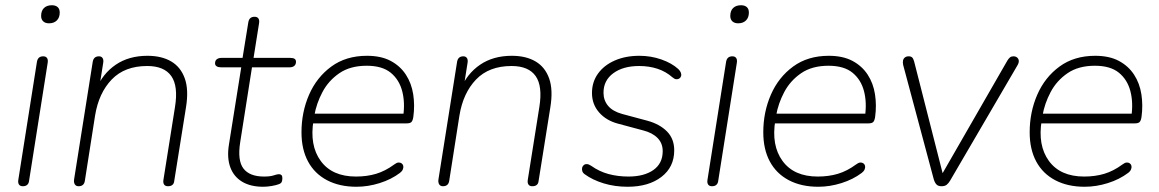

<svg xmlns="http://www.w3.org/2000/svg" viewBox="-20 -705 4423 733"><path d="M67 6Q57 6 52.5 -0.5Q48 -7 50 -19L121 -469Q123 -480 129 -485Q135 -490 145 -490Q155 -490 159.5 -483.5Q164 -477 162 -465L91 -15Q90 -5 84 0.5Q78 6 67 6ZM167 -616Q153 -616 145 -623.5Q137 -631 137 -644Q137 -664 148 -674.5Q159 -685 178 -685Q192 -685 200 -678Q208 -671 208 -657Q208 -638 197 -627Q186 -616 167 -616Z M280 6Q270 6 265.5 -1.5Q261 -9 263 -21L334 -469Q336 -480 342 -485Q348 -490 358 -490Q367 -490 371.5 -483.5Q376 -477 374 -465L358 -364H347Q372 -424 422 -458Q472 -492 543 -492Q597 -492 633.5 -470.5Q670 -449 685.5 -405.5Q701 -362 690 -295L645 -13Q644 -4 638 1Q632 6 621 6Q611 6 606.5 -0.5Q602 -7 604 -19L648 -296Q661 -376 634 -414.5Q607 -453 542 -453Q456 -453 406.5 -401.5Q357 -350 343 -264L304 -15Q301 6 280 6Z M985 8Q936 8 904 -11.5Q872 -31 859 -67Q846 -103 854 -153L901 -448H823Q813 -448 807 -452Q801 -456 801 -463Q801 -474 808 -479Q815 -484 825 -484H906L928 -620Q930 -631 936 -636Q942 -641 952 -641Q962 -641 966.5 -634.5Q971 -628 969 -616L948 -484H1088Q1099 -484 1104.5 -480.5Q1110 -477 1110 -469Q1110 -459 1103.5 -453.5Q1097 -448 1086 -448H942L897 -162Q886 -92 909.5 -61.5Q933 -31 988 -31Q1012 -31 1025 -35.5Q1038 -40 1045 -40Q1051 -40 1054.5 -36.5Q1058 -33 1058 -25Q1058 -16 1055.5 -10.5Q1053 -5 1045 -2Q1035 2 1017.5 5Q1000 8 985 8Z M1341 8Q1276 8 1228.5 -17Q1181 -42 1156 -88.5Q1131 -135 1131 -200Q1131 -277 1160 -343.5Q1189 -410 1245 -451Q1301 -492 1381 -492Q1435 -492 1471.5 -472.5Q1508 -453 1529.5 -420Q1551 -387 1557.5 -345Q1564 -303 1558 -259Q1556 -245 1551 -239.5Q1546 -234 1533 -234H1160L1166 -271H1538L1519 -259Q1527 -313 1515.5 -357Q1504 -401 1471.5 -427.5Q1439 -454 1380 -454Q1317 -454 1275.5 -425.5Q1234 -397 1211 -353.5Q1188 -310 1180 -264L1177 -246Q1161 -150 1204.5 -90.5Q1248 -31 1339 -31Q1381 -31 1416 -41.5Q1451 -52 1485 -77Q1494 -84 1501 -84.5Q1508 -85 1513 -81.5Q1518 -78 1519.5 -72Q1521 -66 1518 -58.5Q1515 -51 1507 -45Q1474 -20 1429.5 -6Q1385 8 1341 8Z M1671 6Q1661 6 1656.5 -1.5Q1652 -9 1654 -21L1725 -469Q1727 -480 1733 -485Q1739 -490 1749 -490Q1758 -490 1762.5 -483.5Q1767 -477 1765 -465L1749 -364H1738Q1763 -424 1813 -458Q1863 -492 1934 -492Q1988 -492 2024.5 -470.5Q2061 -449 2076.5 -405.5Q2092 -362 2081 -295L2036 -13Q2035 -4 2029 1Q2023 6 2012 6Q2002 6 1997.5 -0.5Q1993 -7 1995 -19L2039 -296Q2052 -376 2025 -414.5Q1998 -453 1933 -453Q1847 -453 1797.5 -401.5Q1748 -350 1734 -264L1695 -15Q1692 6 1671 6Z M2376 8Q2327 8 2284.5 -5Q2242 -18 2212 -40Q2205 -45 2203 -52Q2201 -59 2202.5 -65Q2204 -71 2209 -75Q2214 -79 2221 -78.5Q2228 -78 2237 -72Q2268 -50 2303.5 -40.5Q2339 -31 2379 -31Q2439 -31 2474.5 -56Q2510 -81 2510 -128Q2510 -158 2490.5 -178Q2471 -198 2436 -207L2339 -233Q2294 -245 2267 -276Q2240 -307 2240 -350Q2240 -392 2263 -424Q2286 -456 2327 -474Q2368 -492 2421 -492Q2465 -492 2505 -478Q2545 -464 2570 -441Q2577 -434 2579.5 -427Q2582 -420 2580 -414Q2578 -408 2573 -405Q2568 -402 2561.5 -402.5Q2555 -403 2547 -410Q2522 -432 2490 -442.5Q2458 -453 2420 -453Q2359 -453 2321.5 -425.5Q2284 -398 2284 -351Q2284 -322 2301.5 -301Q2319 -280 2355 -270L2452 -244Q2499 -231 2526.5 -203Q2554 -175 2554 -131Q2554 -67 2505 -29.5Q2456 8 2376 8Z M2698 6Q2688 6 2683.5 -0.5Q2679 -7 2681 -19L2752 -469Q2754 -480 2760 -485Q2766 -490 2776 -490Q2786 -490 2790.5 -483.5Q2795 -477 2793 -465L2722 -15Q2721 -5 2715 0.5Q2709 6 2698 6ZM2798 -616Q2784 -616 2776 -623.5Q2768 -631 2768 -644Q2768 -664 2779 -674.5Q2790 -685 2809 -685Q2823 -685 2831 -678Q2839 -671 2839 -657Q2839 -638 2828 -627Q2817 -616 2798 -616Z M3104 8Q3039 8 2991.5 -17Q2944 -42 2919 -88.5Q2894 -135 2894 -200Q2894 -277 2923 -343.5Q2952 -410 3008 -451Q3064 -492 3144 -492Q3198 -492 3234.5 -472.5Q3271 -453 3292.5 -420Q3314 -387 3320.5 -345Q3327 -303 3321 -259Q3319 -245 3314 -239.5Q3309 -234 3296 -234H2923L2929 -271H3301L3282 -259Q3290 -313 3278.5 -357Q3267 -401 3234.5 -427.5Q3202 -454 3143 -454Q3080 -454 3038.5 -425.5Q2997 -397 2974 -353.5Q2951 -310 2943 -264L2940 -246Q2924 -150 2967.5 -90.5Q3011 -31 3102 -31Q3144 -31 3179 -41.5Q3214 -52 3248 -77Q3257 -84 3264 -84.5Q3271 -85 3276 -81.5Q3281 -78 3282.5 -72Q3284 -66 3281 -58.5Q3278 -51 3270 -45Q3237 -20 3192.5 -6Q3148 8 3104 8Z M3574 6Q3562 6 3555.5 -0.5Q3549 -7 3545 -20L3428 -457Q3426 -467 3427.5 -474Q3429 -481 3434.5 -485.5Q3440 -490 3449 -490Q3458 -490 3462.5 -485.5Q3467 -481 3470 -470L3586 -15H3562L3826 -474Q3831 -482 3836 -486Q3841 -490 3849 -490Q3858 -490 3863.5 -485Q3869 -480 3869.5 -472.5Q3870 -465 3864 -455L3607 -15Q3601 -5 3594 0.5Q3587 6 3574 6Z M4121 8Q4056 8 4008.5 -17Q3961 -42 3936 -88.5Q3911 -135 3911 -200Q3911 -277 3940 -343.5Q3969 -410 4025 -451Q4081 -492 4161 -492Q4215 -492 4251.5 -472.5Q4288 -453 4309.5 -420Q4331 -387 4337.5 -345Q4344 -303 4338 -259Q4336 -245 4331 -239.5Q4326 -234 4313 -234H3940L3946 -271H4318L4299 -259Q4307 -313 4295.5 -357Q4284 -401 4251.5 -427.5Q4219 -454 4160 -454Q4097 -454 4055.5 -425.5Q4014 -397 3991 -353.5Q3968 -310 3960 -264L3957 -246Q3941 -150 3984.5 -90.5Q4028 -31 4119 -31Q4161 -31 4196 -41.5Q4231 -52 4265 -77Q4274 -84 4281 -84.5Q4288 -85 4293 -81.5Q4298 -78 4299.5 -72Q4301 -66 4298 -58.5Q4295 -51 4287 -45Q4254 -20 4209.5 -6Q4165 8 4121 8Z"/></svg>

Font: Nunito ExtraLight
Style: Italic
Weight: 200
Italic angle: -9°
Designer: Vernon Adams
Foundry: Vernon Adams
Version: Version 3.602